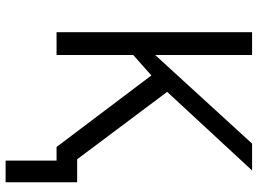

<svg xmlns="http://www.w3.org/2000/svg" viewBox="-140 -614 940 701"><g transform="rotate(90 330.5 -264.0)"><path d="M562 -75.2H646V186H566.9V0H517.1L255.9 -346.2L181.2 -279.8V0H98.1V-713.9H181.2V-359.9L504.9 -713.9H603L315.9 -403.8Z"/></g></svg>

Font: HunimalSansv1.5
Style: Regular
Weight: 400
Foundry: Ascender Corporation
Version: Version 1.10